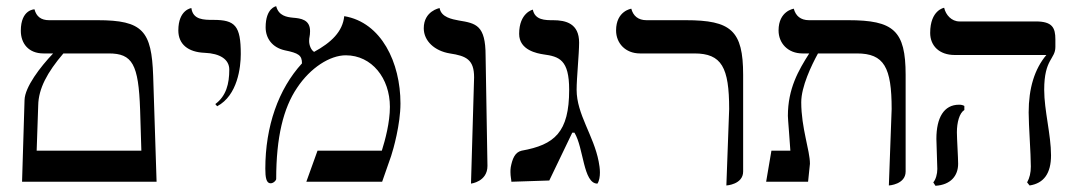

<svg xmlns="http://www.w3.org/2000/svg" viewBox="-20 -585 3459 618"><path d="M184 -413H330C406 -413 426 -379 431 -231L435 -100H98L103 -246C104 -300 132 -352 184 -413ZM51 0H484L473 -341C468 -485 440 -520 294 -520H138C112 -520 97 -532 91 -555C91 -555 47 -555 47 -486C47 -445 72 -413 120 -413H151C110 -370 60 -305 59 -263Z M679 -243C745 -278 755 -369 755 -411C755 -502 737 -521 667 -521C636 -521 601 -521 596 -559C596 -559 554 -554 554 -487C554 -443 585 -417 639 -415C688 -413 718 -394 718 -361C718 -315 708 -276 673 -250Z M1088 -533C1083 -483 1046 -448 991 -418C981 -424 975 -440 975 -453C975 -466 978 -468 978 -485C978 -522 948 -526 923 -528C903 -530 877 -534 869 -565C869 -565 835 -560 835 -497C835 -462 856 -432 897 -423C941 -414 952 -407 952 -381C876 -298 834 -178 834 -42C834 -14 837 5 851 5C860 5 869 -4 869 -9C869 -143 892 -237 936 -302C979 -367 1042 -407 1093 -407C1177 -407 1235 -333 1235 -241C1235 -191 1220 -135 1209 -100H1002L966 0H1210L1239 -83C1246 -104 1269 -185 1269 -252C1269 -383 1208 -513 1088 -533Z M1496 6C1496 6 1549 0 1549 -51L1543 -406C1543 -504 1512 -510 1457 -519C1436 -523 1400 -529 1395 -559C1395 -559 1344 -550 1344 -494C1344 -453 1379 -421 1428 -413C1481 -405 1506 -393 1506 -336Z M1836 -296C1836 -334 1844 -411 1844 -448C1844 -509 1802 -520 1760 -520C1735 -520 1702 -520 1695 -554C1695 -554 1651 -544 1651 -476C1651 -423 1710 -413 1729 -410C1780 -403 1812 -393 1812 -296C1812 -159 1765 -119 1659 -100C1637 -95 1629 -73 1624 -47C1623 -41 1623 -36 1623 -31C1623 -17 1626 -6 1626 0L1748 -4L1822 -158H1829C1859 -109 1857 6 1903 6C1909 -3 1911 -17 1911 -30C1911 -42 1909 -55 1907 -65C1891 -149 1836 -217 1836 -296Z M2318 12C2318 12 2372 9 2372 -33V-344C2372 -487 2333 -520 2187 -520H2061C2034 -520 2018 -534 2012 -557C2012 -557 1963 -550 1963 -487C1963 -446 1993 -413 2040 -413H2215C2303 -413 2327 -368 2327 -234Z M2841 12C2841 12 2895 9 2895 -33V-344C2895 -487 2856 -520 2710 -520H2584C2557 -520 2541 -534 2535 -557C2535 -557 2486 -550 2486 -487C2486 -446 2516 -413 2563 -413H2584.7C2550.1 -358.6 2516 -299.9 2516 -212C2516 -202 2522 -135 2524 -100H2463L2446 0H2581L2587 -58C2587 -101 2559 -173 2559 -256C2559 -306.1 2591.8 -374.6 2612.9 -413H2738C2826 -413 2850 -368 2850 -234Z M3060 -159C3060 -191 3068 -221 3084 -231V-244C3079 -247 3073 -248 3067 -248C3018 -248 2994 -206 2994 -138C2994 -119 2997 -59 2997 -41C2997 -25 2992 -7 2984 2L2991 13C3040 10 3064 -19 3064 -58C3064 -77 3060 -140 3060 -159ZM3341 -296C3341 -396 3377 -394 3377 -434V-458C3377 -496 3367 -516 3314 -516H3068C3043 -516 3024 -537 3019 -560C3019 -560 2974 -553 2974 -479C2974 -438 3003 -408 3053 -408H3348C3310 -363 3291 -301 3291 -223C3291 -181 3298 -91 3298 -49C3298 -29 3294 -12 3286 2L3294 12C3340 5 3363 -27 3363 -85C3363 -151 3341 -230 3341 -296Z"/></svg>

Font: Libertinus Serif
Style: Regular
Weight: 400
Designer: Philipp H. Poll
Foundry: Khaled Hosny
Version: Version 6.2